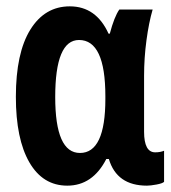

<svg xmlns="http://www.w3.org/2000/svg" viewBox="-20 -575 540 605"><path d="M315 -74H323Q348 10 443 10Q454 10 473 6.5Q492 3 497 -2V-100Q485 -95 469 -95Q434 -95 434 -160V-336Q434 -392 441.5 -448Q449 -504 461 -545H356Q340 -522 326 -469H322Q283 -555 200 -555Q121 -555 75.5 -481.5Q30 -408 30 -270Q30 -137 72.5 -63.5Q115 10 192 10Q272 10 315 -74ZM154 -269Q154 -449 229 -449Q312 -449 312 -272V-263Q312 -93 232 -93Q154 -93 154 -269Z"/></svg>

Font: Noto Sans Mono UI Condensed
Style: Bold
Weight: 700
Width: 3
Designer: Monotype Design team
Foundry: Monotype Imaging Inc.
Version: 1.000